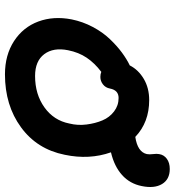

<svg xmlns="http://www.w3.org/2000/svg" viewBox="16 -776 724 797"><g transform="rotate(90 378.5 -378.0)"><path d="M289.1 -36.1Q209 -36.1 151.1 -73.7Q93.3 -111.3 69.8 -174.6Q46.4 -237.8 61 -313Q70.3 -358.9 92.3 -400.4Q114.3 -441.9 142.6 -471.4Q170.9 -501 198.2 -521.2Q225.6 -541.5 252 -554.2Q270 -589.8 307.9 -612.3Q345.7 -634.8 396 -634.8Q488.3 -634.8 548.8 -577.1Q611.3 -586.4 620.1 -625Q622.1 -636.2 620.1 -651.4Q618.2 -666.5 620.1 -675.8Q623 -695.8 639.6 -708Q656.2 -720.2 682.1 -720.2Q725.1 -720.2 744.4 -688.2Q763.7 -656.2 752.9 -604Q743.2 -554.7 707 -522.2Q670.9 -489.7 612.8 -476.1Q644.5 -386.2 623 -284.2Q600.1 -169.4 509 -102.8Q418 -36.1 289.1 -36.1ZM189 -297.9Q176.8 -237.3 205.3 -199.2Q233.9 -161.1 295.9 -161.1Q372.1 -161.1 426.3 -200Q480.5 -238.8 493.2 -303.2Q502 -338.4 497.3 -374.8Q492.7 -411.1 480.2 -440.7Q467.8 -470.2 443.1 -489Q418.5 -507.8 387.2 -507.8Q355 -507.8 348.1 -472.2Q344.7 -453.6 330.8 -442.9Q316.9 -432.1 299.8 -432.1Q288.1 -432.1 278.8 -436Q242.2 -408.2 220 -375.2Q197.8 -342.3 189 -297.9Z"/></g></svg>

Font: Shantell Sans Irregular
Style: Italic
Weight: 600
Italic angle: -11.31°
Designer: Stephen Nixon, Anya Danilova, Shantell Martin
Foundry: Arrow Type
Version: Version 1.006;[9816181b4]